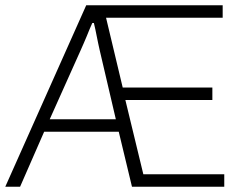

<svg xmlns="http://www.w3.org/2000/svg" viewBox="-22 -706 915 726"><path d="M-2 0 304 -686H820V-639H379L442 -375H781V-328H452L520 -47H826V0H477L427 -208H145L54 0ZM166 -255H416L355 -516Q352 -528 349.5 -541Q347 -554 344 -568Q341 -582 338.5 -595Q336 -608 333 -619H327Q322 -608 316.5 -595Q311 -582 305.5 -568Q300 -554 294 -541Q288 -528 283 -516Z"/></svg>

Font: Archivo SemiCondensed Thin
Style: Regular
Weight: 250
Width: 4
Designer: Hector Gatti
Foundry: Omnibus-Type
Version: Version 2.001